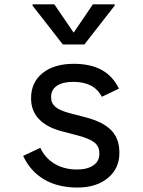

<svg xmlns="http://www.w3.org/2000/svg" viewBox="-20 -826 640 862"><path d="M327.5 16Q240.5 16 178.5 -20.2Q116.5 -56.5 84 -126L161 -162.5Q182.5 -116 225.5 -90.5Q268.5 -65 325.5 -65Q372 -65 399 -83.5Q426 -102 426 -134V-139Q426 -168.5 404 -186.2Q382 -204 328.5 -218L256 -237Q190 -254.5 154.8 -291.5Q119.5 -328.5 119.5 -384.5V-385.5Q119.5 -456.5 171.2 -498Q223 -539.5 311.5 -539.5Q386.5 -539.5 436.5 -512Q486.5 -484.5 514 -428L437 -391.5Q403 -458.5 309 -458.5Q262 -458.5 235.8 -441Q209.5 -423.5 209.5 -392V-389Q209.5 -362.5 229 -346Q248.5 -329.5 293 -318L365.5 -299Q443.5 -278.5 479.8 -240.8Q516 -203 516 -141V-139Q516 -69.5 464.2 -26.8Q412.5 16 327.5 16ZM262 -626.5 126 -801V-806.5H224L319.5 -666.5H302L397 -806.5H495V-801L359 -626.5Z"/></svg>

Font: Google Sans Code
Style: Regular
Weight: 400
Monospace: yes
Designer: Google Sans Code Authors
Foundry: Google LLC
Version: Version 6.000